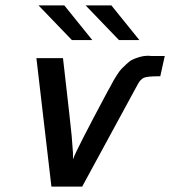

<svg xmlns="http://www.w3.org/2000/svg" viewBox="-20 -688 632 713"><path d="M115.2 -472.2H213.9L236.8 -271L246.1 -184.1L251 -120.1V-96.2Q262.2 -129.4 379.9 -349.1Q380.9 -350.1 389.9 -366.9Q398.9 -383.8 401.9 -389.4Q404.8 -395 414.8 -410.4Q424.8 -425.8 431.4 -432.4Q438 -439 450 -450.4Q461.9 -461.9 472.9 -467Q483.9 -472.2 499 -476.6Q514.2 -481 529.8 -481Q531.7 -481 536.9 -480.5Q542 -480 543.9 -480H591.8L575.2 -404.8H570.8Q527.8 -404.8 514.9 -399.4Q502 -394 492.2 -376L285.2 4.9H170.9ZM123 -668H218.8L322.8 -539.1H247.1ZM297.9 -668H393.6L497.6 -539.1H421.9Z"/></svg>

Font: CMU Bright
Style: SemiBoldOblique
Weight: 600
Italic angle: -12°
Version: Version 0.7.0